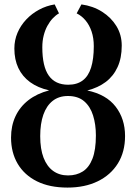

<svg xmlns="http://www.w3.org/2000/svg" viewBox="-20 -838 616 869"><path d="M285.5 11Q204.5 11 147.5 -17.2Q90.5 -45.5 60.2 -96.5Q30 -147.5 30 -215.5Q30 -268.5 50 -311.5Q70 -354.5 108.5 -384.5Q147 -414.5 202.5 -429Q151.5 -440.5 116.2 -466.2Q81 -492 63 -530.2Q45 -568.5 45 -618.5Q45 -656 59.2 -689.5Q73.5 -723 98.8 -749.8Q124 -776.5 157 -794.2Q190 -812 227.5 -818L247 -777.5Q232.5 -769.5 219 -755.2Q205.5 -741 194.8 -721.5Q184 -702 177.8 -677.5Q171.5 -653 171.5 -624Q171.5 -537 200.8 -495.8Q230 -454.5 288.5 -454.5Q328.5 -454.5 354.2 -473.8Q380 -493 392.2 -532Q404.5 -571 404.5 -629Q404.5 -666 394.5 -695.5Q384.5 -725 367 -745.8Q349.5 -766.5 327 -777.5L348.5 -818Q400.5 -811 441.8 -785Q483 -759 507 -719.8Q531 -680.5 531 -631.5Q531 -575.5 512.2 -534.5Q493.5 -493.5 458.8 -467.2Q424 -441 375 -428.5Q461 -410.5 503.5 -355.2Q546 -300 546 -222.5Q546 -150.5 513.5 -98.2Q481 -46 422.5 -17.5Q364 11 285.5 11ZM288 -44Q326.5 -44 354.8 -62Q383 -80 398.5 -119.8Q414 -159.5 414 -225Q414 -275 401.2 -315.5Q388.5 -356 360.8 -379.8Q333 -403.5 287.5 -403.5Q246.5 -403.5 218.5 -381.5Q190.5 -359.5 176.2 -318.8Q162 -278 162 -222Q162 -163.5 177.2 -124Q192.5 -84.5 220.8 -64.2Q249 -44 288 -44Z"/></svg>

Font: Merriweather 36pt SemiBold
Style: Regular
Weight: 600
Version: Version 2.100